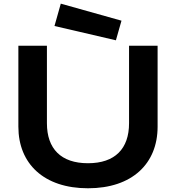

<svg xmlns="http://www.w3.org/2000/svg" viewBox="-20 -1011 955 1041"><path d="M79.6 -324.2C79.6 -123.5 217.8 9.8 457 9.8C696.3 9.8 834.5 -123.5 834.5 -324.2V-763.2H679.7V-342.8C679.7 -204.6 603.5 -126 457 -126C310.5 -126 234.4 -204.6 234.4 -342.8V-763.2H79.6ZM275.4 -870.1 608.4 -792.5 638.7 -898.9 309.6 -991.2Z"/></svg>

Font: Krona One
Style: Regular
Weight: 400
Designer: Yvonne Schüttler
Foundry: Yvonne Schüttler
Version: Version 1.002